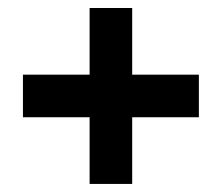

<svg xmlns="http://www.w3.org/2000/svg" viewBox="-20 -515 552 478"><path d="M37.1 -223.1V-329.1H203.1V-495.1H309.1V-329.1H475.1V-223.1H309.1V-57.1H203.1V-223.1Z"/></svg>

Font: D-DIN-PRO SemiBold
Style: Bold
Weight: 600
Designer: datto
Foundry: CyberFei
Version: Version 1.000;hotconv 1.0.109;makeotfexe 2.5.65596